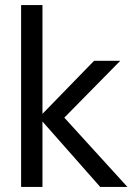

<svg xmlns="http://www.w3.org/2000/svg" viewBox="-20 -735 535 755"><path d="M374 0 133 -273 350 -496H453L204 -243L205 -303L481 0ZM63 0V-715H147V0Z"/></svg>

Font: DM Sans 28pt
Style: Regular
Weight: 400
Version: Version 4.004;gftools[0.9.30]